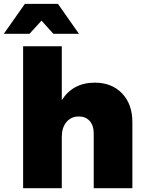

<svg xmlns="http://www.w3.org/2000/svg" viewBox="-55 -984 758 1004"><path d="M162.1 -876 99.1 -807.1H-35.2L75.2 -963.9H248L357.9 -807.1H224.1ZM440.9 -551.8Q529.3 -551.8 583.3 -495.6Q637.2 -439.5 637.2 -345.2V0H435.1V-287.1Q435.1 -327.6 414.1 -351.3Q393.1 -375 356.9 -375Q315.9 -374.5 292 -345.2Q268.1 -315.9 268.1 -269V0H65.9V-742.2H268.1V-460Q326.2 -551.8 440.9 -551.8Z"/></svg>

Font: Montserrat-Arabic ExtraBold
Style: Regular
Weight: 800
Designer: Mohamed Gaber
Foundry: Kief Type Foundry
Version: Version 5.008;PS 005.008;hotconv 1.0.88;makeotf.lib2.5.64775